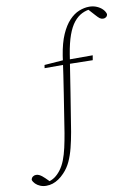

<svg xmlns="http://www.w3.org/2000/svg" viewBox="-254 -824 829 1149"><g transform="rotate(-10 160.0 -249.5)"><path d="M-68 256Q-87 256 -104 249Q-121 242 -132.5 230.5Q-144 219 -148 206Q-146 194 -137.5 187.5Q-129 181 -118 181Q-108 181 -99.5 185Q-91 189 -82.5 195.5Q-74 202 -66 210L-40 236V239H-58V236Q-32 230 -13 217Q6 204 24 181Q43 156 55.5 123.5Q68 91 77 51Q86 11 94 -36Q112 -151 130 -265Q148 -379 164 -495Q176 -570 198 -620Q220 -670 248.5 -700Q277 -730 308.5 -742.5Q340 -755 370 -755Q395 -755 416 -746Q437 -737 450.5 -723Q464 -709 468 -693Q467 -682 459.5 -676Q452 -670 442 -670Q430 -670 421 -676.5Q412 -683 398 -699L360 -741V-745H382L383 -740Q351 -738 323.5 -724.5Q296 -711 273.5 -683Q251 -655 234.5 -609Q218 -563 207 -496Q189 -382 171 -266Q153 -150 134 -36Q125 15 114 58.5Q103 102 86.5 138Q70 174 43 202Q26 220 8 232Q-10 244 -28.5 250Q-47 256 -68 256ZM44 -439 47 -458 180 -468V-465H341L336 -436L177 -439Z"/></g></svg>

Font: Source Serif 4 36pt Light
Style: Italic
Weight: 300
Italic angle: -12°
Designer: Frank Grießhammer
Foundry: Adobe Systems Incorporated
Version: Version 4.004;hotconv 1.0.116;makeotfexe 2.5.65601